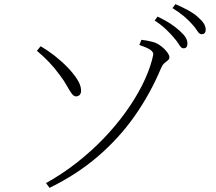

<svg xmlns="http://www.w3.org/2000/svg" viewBox="-20 -851 1040 926"><path d="M818 -670Q802 -689 780 -710Q758 -731 726 -752L740 -771Q778 -753 804 -735.5Q830 -718 847 -702Q867 -684 875.5 -670Q884 -656 884 -640Q884 -629 879 -623.5Q874 -618 865 -618Q854 -618 844.5 -634.5Q835 -651 818 -670ZM905 -736Q887 -756 865.5 -774Q844 -792 812 -812L826 -831Q863 -815 890 -800Q917 -785 933 -770Q954 -752 963 -737.5Q972 -723 972 -708Q972 -697 967 -691.5Q962 -686 952 -686Q941 -686 931.5 -702Q922 -718 905 -736ZM219 55 202 32Q281 -12 351 -67Q421 -122 480 -183.5Q539 -245 585.5 -309.5Q632 -374 664.5 -438Q697 -502 713 -561Q717 -576 719 -587Q721 -598 707.5 -609Q694 -620 652 -634L662 -659Q674 -658 687 -655.5Q700 -653 716 -649Q730 -646 744.5 -637Q759 -628 771 -616.5Q783 -605 790 -594Q797 -583 797 -575Q797 -566 789.5 -560Q782 -554 773 -546.5Q764 -539 757 -523Q705 -399 629.5 -291.5Q554 -184 452 -96.5Q350 -9 219 55ZM158 -606 176 -628Q209 -609 243 -582.5Q277 -556 305.5 -526.5Q334 -497 352 -469Q370 -441 371 -417Q372 -404 366 -395.5Q360 -387 347 -386Q336 -386 326 -399.5Q316 -413 302.5 -437.5Q289 -462 266 -492Q242 -525 215 -553Q188 -581 158 -606Z"/></svg>

Font: Noto Serif JP
Style: Regular
Weight: 200
Designer: Ryoko NISHIZUKA 西塚涼子 (kana & ideographs); Frank Grießhammer (Latin, Greek & Cyrillic); Wenlong ZHANG 张文龙 (bopomofo); San
Foundry: Adobe
Version: Version 2.001;hotconv 1.1.0;makeotfexe 2.6.0